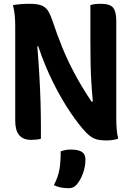

<svg xmlns="http://www.w3.org/2000/svg" viewBox="-20 -728 690 1009"><path d="M195 1Q187 4 172 5.5Q157 7 143 7Q60 7 60 -93V-591Q60 -620 57.5 -647Q55 -674 48 -701Q87 -708 135 -708Q173 -708 195 -700.5Q217 -693 230 -674.5Q243 -656 255 -621Q279 -549 306 -482Q333 -415 370 -345Q407 -275 461 -194H468Q463 -247 460 -296Q457 -345 456 -399.5Q455 -454 455 -522V-701Q472 -708 511 -708Q558 -708 574.5 -687.5Q591 -667 591 -620V-107Q591 -80 593 -52.5Q595 -25 601 1Q588 5 573 7.5Q558 10 539 10Q501 10 479 1.5Q457 -7 434 -30Q394 -72 348.5 -139.5Q303 -207 259 -295Q215 -383 181 -485H176Q183 -400 187 -328.5Q191 -257 193 -192Q195 -127 195 -61ZM299 67Q315 62 326.5 60Q338 58 351 58Q391 58 410 70Q429 82 429 110Q429 147 416 183Q403 219 383 242Q373 253 363.5 257Q354 261 340 261Q295 261 263 245Q285 203 292 164.5Q299 126 299 67Z"/></svg>

Font: Recursive Sn Csl St
Style: Bold
Weight: 700
Version: Version 1.079;hotconv 1.0.112;makeotfexe 2.5.65598; ttfautoh